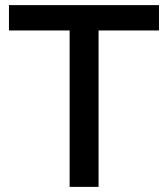

<svg xmlns="http://www.w3.org/2000/svg" viewBox="-20 -730 656 750"><path d="M601 -611H365V0H252V-611H15V-710H601Z"/></svg>

Font: Raleway-v4020 SemiBold
Style: Regular
Weight: 600
Designer: Matt McInerney, Pablo Impallari, Rodrigo Fuenzalida
Foundry: Matt McInerney, Pablo Impallari, Rodrigo Fuenzalida
Version: Version 4.020;PS 004.020;hotconv 1.0.88;makeotf.lib2.5.64775